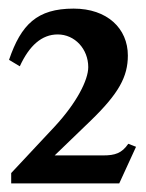

<svg xmlns="http://www.w3.org/2000/svg" viewBox="-20 -696 340 446"><path d="M296 -355 278 -362C263 -340 247 -335 220 -335H107L191 -416C256 -479 277 -518 277 -567C277 -630 229 -676 151 -676C66 -676 29 -639 1 -557L26 -542C48 -590 77 -616 114 -616C154 -616 185 -582 185 -540C185 -510 158 -457 107 -402L6 -294V-270H257Z"/></svg>

Font: XITS
Style: Regular
Weight: 400
Designer: MicroPress Inc., with final additions and corrections provided by Coen Hoffman, Elsevier (retired)
Version: Version 1.302